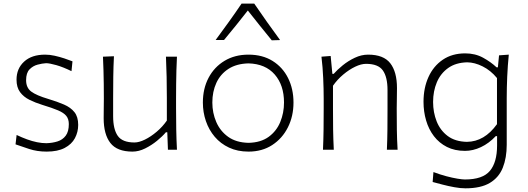

<svg xmlns="http://www.w3.org/2000/svg" viewBox="-20 -818 2884 1049"><path d="M234.9 10.3Q295.4 10.3 333.5 -9.8Q371.6 -29.8 389.4 -63.2Q407.2 -96.7 407.2 -135.7Q407.2 -179.7 386.7 -205.3Q366.2 -231 329.6 -246.8Q293 -262.7 244.1 -277.3Q178.2 -296.9 150.4 -317.9Q122.6 -338.9 122.6 -379.9Q122.6 -419.4 141.1 -438.7Q159.7 -458 185.3 -464.8Q210.9 -471.7 231.9 -472.7Q250.5 -472.7 287.6 -462.2Q324.7 -451.7 370.6 -429.2L376 -482.9Q357.4 -490.2 331.8 -498.8Q306.2 -507.3 278.8 -513.4Q251.5 -519.5 226.6 -519.5Q153.3 -519.5 111.8 -481.4Q70.3 -443.4 70.3 -382.8Q70.3 -340.8 89.6 -314.7Q108.9 -288.6 140.9 -272.7Q172.9 -256.8 210.9 -245.1Q265.6 -228.5 297.1 -215.1Q328.6 -201.7 342.3 -184.6Q356 -167.5 356 -140.1Q356 -99.1 339.1 -76.7Q322.3 -54.2 294.4 -45.4Q266.6 -36.6 233.4 -35.6Q209 -35.6 182.4 -41Q155.8 -46.4 127.7 -56.6Q99.6 -66.9 70.8 -80.6L64.9 -29.3Q95.2 -18.6 138.9 -4.2Q182.6 10.3 234.9 10.3Z M703.6 10.3Q738.3 10.3 773.2 -7.1Q808.1 -24.4 837.9 -48.8Q867.7 -73.2 886.2 -95.2H894L897.5 0H946.8Q943.8 -57.1 942.9 -110.1Q941.9 -163.1 941.9 -226.1V-278.3Q941.9 -321.3 942.4 -359.1Q942.9 -397 943.8 -433.6Q944.8 -470.2 946.8 -508.3H886.7Q889.2 -451.2 890.4 -397.7Q891.6 -344.2 891.6 -282.2V-159.2Q868.2 -125.5 836.2 -98.4Q804.2 -71.3 772 -55.4Q739.7 -39.6 714.8 -39.6Q648.4 -39.6 623.3 -75.9Q598.1 -112.3 598.1 -183.1V-282.2Q598.1 -344.2 598.9 -398.9Q599.6 -453.6 602.5 -510.7L542.5 -508.3Q544.4 -470.2 545.4 -433.6Q546.4 -397 546.9 -359.1Q547.4 -321.3 547.4 -278.3Q547.4 -255.4 546.9 -230.5Q546.4 -205.6 546.4 -172.4Q546.4 -84 583 -36.9Q619.6 10.3 703.6 10.3Z M1337.9 -37.6Q1270.5 -39.1 1226.8 -70.3Q1183.1 -101.6 1161.6 -151.4Q1140.1 -201.2 1140.1 -257.8Q1140.1 -317.4 1162.1 -365.2Q1184.1 -413.1 1228.3 -441.7Q1272.5 -470.2 1337.9 -471.7Q1430.2 -469.2 1481 -410.9Q1531.7 -352.5 1531.7 -257.8Q1531.7 -201.2 1511.2 -151.4Q1490.7 -101.6 1447.8 -70.3Q1404.8 -39.1 1337.9 -37.6ZM1337.9 10.3Q1412.1 10.3 1467.3 -25.6Q1522.5 -61.5 1553 -122.3Q1583.5 -183.1 1583.5 -257.8Q1583.5 -332 1554 -391.4Q1524.4 -450.7 1469.2 -485.1Q1414.1 -519.5 1337.4 -519.5Q1263.2 -519.5 1207 -485.8Q1150.9 -452.1 1119.6 -393.1Q1088.4 -334 1088.4 -257.8Q1088.4 -204.6 1105 -156.2Q1121.6 -107.9 1153.3 -70.6Q1185.1 -33.2 1231.4 -11.5Q1277.8 10.3 1337.9 10.3ZM1464.8 -597.7 1510.3 -599.1Q1473.1 -649.4 1438 -699.2Q1402.8 -749 1369.1 -798.3H1299.8Q1266.6 -749 1231 -699.5Q1195.3 -649.9 1158.2 -599.6H1204.1Q1237.8 -640.1 1270.3 -680.4Q1302.7 -720.7 1334 -760.7Q1365.7 -720.2 1398.7 -679.2Q1431.6 -638.2 1464.8 -597.7Z M1744.6 0H1803.7Q1800.8 -57.1 1800 -109.9Q1799.3 -162.6 1799.3 -224.6V-349.6Q1823.2 -383.8 1855.2 -410.6Q1887.2 -437.5 1920.2 -453.4Q1953.1 -469.2 1980 -469.2Q2046.4 -469.2 2071.8 -433.1Q2097.2 -397 2097.2 -326.2V-224.6Q2097.2 -162.6 2096.7 -109.9Q2096.2 -57.1 2093.8 0H2152.3Q2148.9 -57.1 2148.2 -110.1Q2147.5 -163.1 2147.5 -226.1Q2147.5 -247.6 2148.2 -275.9Q2148.9 -304.2 2148.9 -336.9Q2148.9 -425.3 2112.3 -472.4Q2075.7 -519.5 1991.2 -519.5Q1954.6 -519.5 1918.5 -502.4Q1882.3 -485.4 1852.3 -460.9Q1822.3 -436.5 1803.2 -414.6H1795.9L1786.6 -512.2L1736.3 -508.3Q1743.2 -450.7 1745.8 -391.6Q1748.5 -332.5 1748.5 -277.3V-226.1Q1748.5 -163.1 1747.8 -110.1Q1747.1 -57.1 1744.6 0Z M2522.9 210.9Q2495.6 210.9 2462.2 204.8Q2428.7 198.7 2397.2 190.4Q2365.7 182.1 2343.8 176.3L2348.1 122.1Q2384.3 135.7 2418.5 144.8Q2452.6 153.8 2479.5 158.2Q2506.3 162.6 2520 162.6Q2617.2 162.6 2656.5 115.7Q2695.8 68.8 2695.8 -23.9V-74.2H2688.5Q2651.4 -34.7 2607.7 -14.2Q2564 6.3 2520.5 6.3Q2464.4 6.3 2421.9 -15.1Q2379.4 -36.6 2350.8 -74Q2322.3 -111.3 2308.1 -159.7Q2293.9 -208 2293.9 -261.7Q2293.9 -337.4 2321 -397.2Q2348.1 -457 2399.2 -491.7Q2450.2 -526.4 2522 -526.4Q2576.2 -526.4 2619.4 -502.7Q2662.6 -479 2692.9 -450.2H2700.2L2706.5 -515.6L2759.8 -519.5Q2753.9 -460 2751.2 -399.2Q2748.5 -338.4 2748.5 -281.2V-27.3Q2748.5 44.4 2727.1 98.1Q2705.6 151.9 2656.2 181.4Q2606.9 210.9 2522.9 210.9ZM2530.8 -43Q2626.5 -43.9 2695.3 -139.6V-391.6Q2660.6 -433.6 2616.9 -455.3Q2573.2 -477.1 2532.7 -477.5Q2470.2 -476.1 2428.7 -446.5Q2387.2 -417 2366.7 -368.4Q2346.2 -319.8 2346.2 -260.7Q2346.2 -204.1 2365.7 -154.8Q2385.3 -105.5 2426 -75Q2466.8 -44.4 2530.8 -43Z"/></svg>

Font: Pinar FD VF
Style: Regular
Weight: 300
Designer: Amin Abedi
Version: Version 2.000